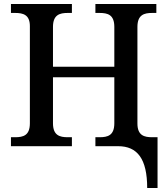

<svg xmlns="http://www.w3.org/2000/svg" viewBox="-20 -734 840 964"><path d="M719 210H771V-45H744C705 -45 670 -53 670 -114V-599C670 -660 704 -669 744 -669H765V-714H459V-669H480C521 -669 554 -660 554 -599V-399H246V-599C246 -660 280 -669 320 -669H341V-714H35V-669H56C96 -669 130 -660 130 -603V-115C130 -54 97 -45 56 -45H35V0H341V-45H320C280 -45 246 -54 246 -115V-346H554V-115C554 -54 521 -45 480 -45H459V0H573C670 0 719 64 719 210Z"/></svg>

Font: Noto Serif Medium
Style: Regular
Weight: 500
Designer: Monotype Design Team
Foundry: Monotype Imaging Inc.
Version: Version 2.013